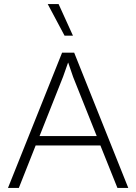

<svg xmlns="http://www.w3.org/2000/svg" viewBox="-20 -917 665 937"><path d="M336 -743H295L213 -897H266ZM553 0 470 -207H154L72 0H19L283 -660H342L606 0ZM173 -253H452L337 -541L313 -611H312L288 -543Z"/></svg>

Font: Elaine Sans Light
Style: Regular
Weight: 300
Designer: Wei Huang
Foundry: Wei Huang
Version: Version 2.001;December 24, 2019;FontCreator 12.0.0.2547 64-b